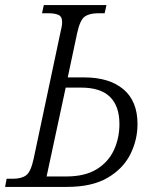

<svg xmlns="http://www.w3.org/2000/svg" viewBox="-40 -734 607 754"><path d="M-20 0 -14 -32H10Q44 -32 62.5 -45.5Q81 -59 92 -110L197 -605Q204 -632 204 -647Q204 -669 189.5 -675.5Q175 -682 149 -682H125L132 -714H378L371 -682H346Q311 -682 292.5 -668.5Q274 -655 263 -604L226 -430H291Q389 -430 444.5 -383.5Q500 -337 500 -247Q500 -184 471.5 -127.5Q443 -71 382 -35.5Q321 0 223 0ZM143 -41H220Q293 -41 339 -69Q385 -97 407 -144Q429 -191 429 -247Q429 -317 392 -353.5Q355 -390 278 -390H218Z"/></svg>

Font: Noto Serif SemiCondensed Light
Style: Italic
Weight: 300
Width: 4
Italic angle: -12°
Designer: Monotype Design Team
Foundry: Monotype Imaging Inc.
Version: Version 2.013; ttfautohint (v1.8.4.7-5d5b)